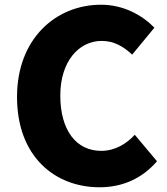

<svg xmlns="http://www.w3.org/2000/svg" viewBox="-20 -778 707 812"><path d="M401 14C498 14 581 -23 644 -96L550 -208C515 -170 467 -140 408 -140C303 -140 235 -226 235 -374C235 -519 314 -605 410 -605C463 -605 502 -581 539 -547L633 -661C582 -713 504 -758 407 -758C218 -758 52 -616 52 -368C52 -116 212 14 401 14Z"/></svg>

Font: Noto Sans CJK JP Black
Style: Regular
Weight: 900
Designer: Ryoko NISHIZUKA (kana & ideographs); Paul D. Hunt (Latin, Greek & Cyrillic); Wenlong ZHANG (bopomofo); Sandoll Communica
Foundry: Adobe Systems Incorporated
Version: Version 1.004;PS 1.004;hotconv 1.0.82;makeotf.lib2.5.63406